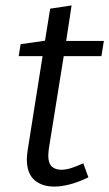

<svg xmlns="http://www.w3.org/2000/svg" viewBox="-20 -679 403 708"><path d="M306 -25Q235 9 180 9Q134 9 106.5 -15.5Q79 -40 79 -92Q79 -101 80 -108.5Q81 -116 82 -125L137 -472H49L56 -516L146 -529L165 -647L244 -659L224 -528H363L354 -472H215L160 -130Q160 -126 159 -119.5Q158 -113 158 -106Q158 -77 171 -65Q184 -53 206 -53Q223 -53 243.5 -59.5Q264 -66 287 -77Z"/></svg>

Font: Bitter
Style: Italic
Weight: 400
Italic angle: -9°
Designer: Sol Matas, and Bitter project Authors
Foundry: Sol Matas
Version: Version 2.001